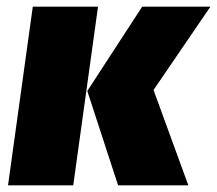

<svg xmlns="http://www.w3.org/2000/svg" viewBox="-20 -554 649 574"><path d="M199 0H4L78 -534H273ZM439 -285 543 0H333L241 -282L405 -534H609Z"/></svg>

Font: FiraGO Heavy
Style: Italic
Weight: 900
Italic angle: -8°
Designer: bBox Type GmbH
Foundry: bBox Type GmbH
Version: Version 1.001